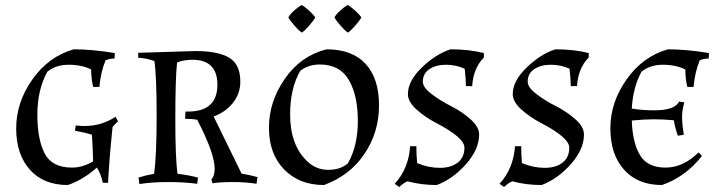

<svg xmlns="http://www.w3.org/2000/svg" viewBox="-20 -731 2874 771"><path d="M269 -58Q312 -58 354 -83L352 -141Q349 -188 349 -190Q321 -199 281 -206L284 -227Q308 -225 319 -225Q388 -225 444 -262L454 -244Q442 -233 432 -221Q418 -85 414 3H393Q385 -34 369 -58Q311 -7 252 12Q155 12 100 -49.5Q45 -111 45 -215.5Q45 -320 110 -412Q175 -504 276 -533Q349 -533 441 -518L440 -496Q421 -496 404 -489Q385 -444 379 -382H354Q346 -416 346 -452Q308 -471 256 -471Q204 -471 170 -443Q130 -370 130 -270.5Q130 -171 159.5 -114.5Q189 -58 269 -58Z M535 -519 765 -526Q855 -526 900 -499.5Q945 -473 945 -403Q945 -355 915.5 -318Q886 -281 838 -263L950 -34Q984 -28 1014 -20L1010 7Q968 0 915.5 0Q863 0 833 5L829 -11Q842 -24 842 -54Q842 -115 772 -250Q751 -254 723 -254L725 -283H735Q853 -283 853 -391Q853 -491 752 -491Q718 -491 691 -480Q684 -414 684 -254Q684 -94 693 -33Q737 -28 775 -18L772 7Q720 0 655.5 0Q591 0 540 8L536 -18Q564 -27 599 -33Q609 -108 609 -266.5Q609 -425 600 -486Q561 -499 535 -499Z M1291 -533Q1394 -533 1448 -474.5Q1502 -416 1502 -308Q1502 -200 1443.5 -113Q1385 -26 1281 12Q1182 12 1121 -50.5Q1060 -113 1060 -218Q1060 -323 1124 -415Q1188 -507 1291 -533ZM1264 -472Q1219 -472 1186 -447Q1145 -377 1145 -271Q1145 -149 1213 -84Q1249 -49 1298 -49Q1347 -49 1377 -75Q1417 -145 1417 -246Q1417 -347 1381 -409.5Q1345 -472 1264 -472ZM1246 -661Q1239 -648 1221.5 -628Q1204 -608 1192 -600Q1180 -608 1162.5 -628Q1145 -648 1138 -661Q1144 -673 1161 -688.5Q1178 -704 1192 -711Q1205 -703 1222 -687.5Q1239 -672 1246 -661ZM1431 -661Q1424 -648 1406.5 -628Q1389 -608 1377 -600Q1365 -608 1347.5 -628Q1330 -648 1323 -661Q1329 -673 1346 -688.5Q1363 -704 1377 -711Q1390 -703 1407 -687.5Q1424 -672 1431 -661Z M1845 -138Q1845 -178 1732 -237Q1689 -259 1653.5 -290.5Q1618 -322 1618 -353Q1618 -406 1674 -460Q1730 -514 1789 -533Q1863 -533 1923 -518V-500Q1881 -458 1876 -385H1851Q1851 -413 1846 -455Q1811 -471 1771 -471Q1731 -471 1704.5 -453.5Q1678 -436 1678 -403Q1678 -380 1713.5 -353Q1749 -326 1791 -305Q1833 -284 1868.5 -253Q1904 -222 1904 -191Q1904 -131 1851 -71.5Q1798 -12 1734 12Q1671 12 1616 -3Q1600 4 1583 20L1565 7Q1621 -54 1627 -144H1652Q1652 -109 1655 -76Q1701 -57 1746 -57Q1791 -57 1818 -78Q1845 -99 1845 -138Z M2266 -138Q2266 -178 2153 -237Q2110 -259 2074.5 -290.5Q2039 -322 2039 -353Q2039 -406 2095 -460Q2151 -514 2210 -533Q2284 -533 2344 -518V-500Q2302 -458 2297 -385H2272Q2272 -413 2267 -455Q2232 -471 2192 -471Q2152 -471 2125.5 -453.5Q2099 -436 2099 -403Q2099 -380 2134.5 -353Q2170 -326 2212 -305Q2254 -284 2289.5 -253Q2325 -222 2325 -191Q2325 -131 2272 -71.5Q2219 -12 2155 12Q2092 12 2037 -3Q2021 4 2004 20L1986 7Q2042 -54 2048 -144H2073Q2073 -109 2076 -76Q2122 -57 2167 -57Q2212 -57 2239 -78Q2266 -99 2266 -138Z M2785 -119 2799 -105Q2732 -20 2638 12Q2541 12 2486 -49.5Q2431 -111 2431 -215.5Q2431 -320 2496 -412Q2561 -504 2662 -533Q2735 -533 2827 -518L2826 -496Q2807 -496 2790 -489Q2771 -444 2765 -382H2740Q2732 -416 2732 -452Q2694 -471 2642 -471Q2590 -471 2556 -443Q2522 -381 2517 -295Q2559 -288 2607 -288Q2690 -288 2707 -323L2728 -320Q2719 -290 2719 -261Q2719 -232 2726 -190L2702 -186Q2691 -216 2686 -248Q2646 -252 2606.5 -252Q2567 -252 2517 -247Q2520 -158 2550 -108Q2580 -58 2652 -58Q2724 -58 2785 -119Z"/></svg>

Font: Almendra SC
Style: Regular
Weight: 400
Designer: Ana Sanfelippo
Foundry: Ana Sanfelippo
Version: Version 1.003